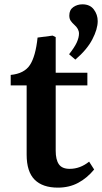

<svg xmlns="http://www.w3.org/2000/svg" viewBox="-20 -845 467 879"><path d="M245 14Q175 14 138.5 -22.5Q102 -59 102 -137V-454H29V-502Q91 -508 117 -547.5Q143 -587 152 -673L221 -682L235 -675V-512H380V-454H235V-155Q235 -114 249.5 -93Q264 -72 299 -72Q347 -72 388 -105L411 -69Q379 -30 338 -8Q297 14 245 14ZM324.9 -572.1 296.3 -596.7Q321.9 -629.2 331.8 -651.4Q341.6 -673.5 341.6 -691.3Q341.6 -713 320 -731.7Q310.1 -740.5 303.7 -749.9Q297.3 -759.2 297.3 -774Q297.3 -799.6 315.5 -812.4Q333.8 -825.2 357.4 -825.2Q391.9 -825.2 409.6 -801.6Q427.3 -778 427.3 -748.4Q427.3 -712 402.7 -664.7Q378.1 -617.4 324.9 -572.1Z"/></svg>

Font: Literata 36pt SemiBold
Style: Regular
Weight: 600
Designer: Latin by Veronika Burian and Jose Scaglione. Greek by Irene Vlachou. Cyrillic by Vera Evstafieva.
Foundry: TypeTogether
Version: Version 3.002